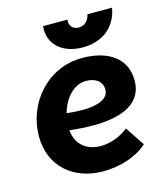

<svg xmlns="http://www.w3.org/2000/svg" viewBox="-110 -806 784 903"><g transform="rotate(-15 282.5 -354.5)"><path d="M282 12C369 12 452 -18 498 -62L436 -155C400 -127 353 -106 301 -106C233 -106 183 -145 177 -216C219 -211 258 -209 294 -209C443 -209 534 -258 534 -363C534 -468 453 -529 321 -529C157 -529 31 -390 31 -224C31 -80 136 12 282 12ZM340 -576C435 -576 504 -629 520 -721H400C394 -691 373 -671 345 -671C318 -671 297 -692 303 -721H184C175 -637 237 -576 340 -576ZM185 -297C204 -366 253 -420 311 -420C357 -420 390 -398 390 -357C390 -314 340 -292 261 -292C236 -292 210 -294 185 -297Z"/></g></svg>

Font: Fixel Text 20240404
Style: Bold Italic
Weight: 700
Width: 4
Italic angle: -10°
Designer: AlfaBravo + MacPaw
Foundry: Kyrylo Tkachov, Marchela Mozhyna, Serhii Makarenko, Maria Weinstein, Zakhar Kryvoshyya
Version: Version 1.211;Glyphs 3.2 (3225)